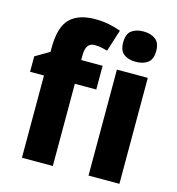

<svg xmlns="http://www.w3.org/2000/svg" viewBox="-113 -865 884 961"><g transform="rotate(15 329.5 -384.0)"><path d="M359 -426H248V0H88V-426H16V-506L89 -549V-570Q89 -676 132.5 -720.5Q176 -765 264 -765Q303 -765 334.5 -758.5Q366 -752 397 -741L361 -628Q346 -632 329.5 -635.5Q313 -639 294 -639Q248 -639 248 -574V-549H359ZM513 -768Q551 -768 575 -750Q599 -732 599 -689Q599 -646 575 -628.5Q551 -611 513 -611Q475 -611 451.5 -628.5Q428 -646 428 -689Q428 -733 451.5 -750.5Q475 -768 513 -768ZM593 -549V0H433V-549Z"/></g></svg>

Font: Noto Sans SemiCondensed ExtraBold
Style: Regular
Weight: 800
Width: 4
Designer: Monotype Design Team
Foundry: Monotype Imaging Inc.
Version: Version 2.013; ttfautohint (v1.8.4.7-5d5b)